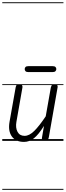

<svg xmlns="http://www.w3.org/2000/svg" viewBox="-25 -1246 581 1698"><path d="M187.5 9Q114 9 79.5 -39.5Q45 -88 59.5 -169.5L114 -476Q115 -482 119.5 -491.2Q124 -500.5 147.5 -500.5Q166.5 -500.5 170.8 -491Q175 -481.5 173.5 -473L120 -167.5Q111 -116 130 -80.2Q149 -44.5 192.5 -44.5Q234 -44.5 278 -88Q322 -131.5 379.5 -217.5L424.5 -472Q425.5 -477.5 430.8 -489Q436 -500.5 459 -500.5Q478.5 -500.5 482.2 -491.5Q486 -482.5 484.5 -474L407 -33.5Q405 -21.5 400.2 -14Q395.5 -6.5 387 -3.2Q378.5 0 365 0Q351 0 347.2 -7Q343.5 -14 346.5 -31L364 -132.5Q315.5 -55 275 -23Q234.5 9 187.5 9ZM187.5 9Q114 9 79.5 -39.5Q45 -88 59.5 -169.5L114 -476Q115 -482 119.5 -491.2Q124 -500.5 147.5 -500.5Q166.5 -500.5 170.8 -491Q175 -481.5 173.5 -473L120 -167.5Q111 -116 130 -80.2Q149 -44.5 192.5 -44.5Q234 -44.5 278 -88Q322 -131.5 379.5 -217.5L424.5 -472Q425.5 -477.5 430.8 -489Q436 -500.5 459 -500.5Q478.5 -500.5 482.2 -491.5Q486 -482.5 484.5 -474L407 -33.5Q405 -21.5 400.2 -14Q395.5 -6.5 387 -3.2Q378.5 0 365 0Q351 0 347.2 -7Q343.5 -14 346.5 -31L364 -132.5Q315.5 -55 275 -23Q234.5 9 187.5 9ZM226.5 -608.5Q208 -608.5 200.8 -616.2Q193.5 -624 193.5 -635Q193.5 -646 200.8 -653.5Q208 -661 226.5 -661H440Q458 -661 465.5 -653.5Q473 -646 473 -635Q473 -624.5 465.2 -616.5Q457.5 -608.5 440 -608.5ZM-5 424.5H536V432.5H-5ZM-5 -16H536V0H-5ZM-5 -501.5H536V-493.5H-5ZM-5 -1226H536V-1218H-5Z"/></svg>

Font: Edu AU VIC WA NT Guides
Style: Regular
Weight: 400
Designer: Tina and Corey Anderson, Eben Sorkin, Mirko Velimirovic
Foundry: Google for Education
Version: Version 1.001